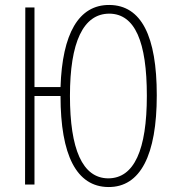

<svg xmlns="http://www.w3.org/2000/svg" viewBox="-20 -744 705 774"><path d="M417 10C546 11 612 -119 612 -360C612 -598 550 -723 421 -724C297 -725 231 -608 224 -393H119V-714H82L81 0H119V-357H224C224 -119 288 9 417 10ZM416 -25C312 -26 262 -143 262 -358C262 -573 315 -689 421 -689C524 -688 572 -576 572 -358C572 -140 521 -25 416 -25Z"/></svg>

Font: Noto Sans ExtraCondensed ExtraLight
Style: Regular
Weight: 200
Width: 2
Designer: Monotype Design Team
Foundry: Monotype Imaging Inc.
Version: Version 2.013